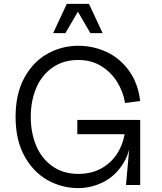

<svg xmlns="http://www.w3.org/2000/svg" viewBox="-20 -950 830 986"><path d="M60 -350Q60 -469 105.5 -551.5Q151 -634 224.5 -674.5Q298 -715 382 -715Q458 -715 526.5 -683.5Q595 -652 642 -587.5Q689 -523 700 -431L622 -421Q613 -478 582 -528.5Q551 -579 500 -610.5Q449 -642 382 -642Q305 -642 249.5 -603Q194 -564 166 -498Q138 -432 138 -350Q138 -268 166 -201.5Q194 -135 249.5 -96Q305 -57 382 -57Q448 -57 498 -84Q548 -111 579 -157Q610 -203 620 -261H377V-334H700V0H627L646 -212L655 -281Q655 -179 614 -112.5Q573 -46 510.5 -15Q448 16 382 16Q298 16 224.5 -25Q151 -66 105.5 -148.5Q60 -231 60 -350ZM323 -930H437L507 -780H444L380 -890L316 -780H253Z"/></svg>

Font: Uncut Sans VF
Style: Regular
Weight: 400
Designer: Kasper Nordkvist
Foundry: Uncut Type
Version: Version 1.100;FEAKit 1.0